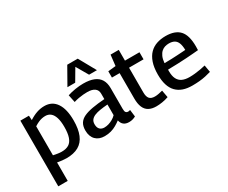

<svg xmlns="http://www.w3.org/2000/svg" viewBox="-146 -1242 2258 1904"><g transform="rotate(-30 983.5 -290.0)"><path d="M58 210V-542H156L159 -490Q205 -520 248 -534.5Q291 -549 335 -549Q423 -549 470 -479.5Q517 -410 517 -281Q517 -182 490 -117Q463 -52 408 -21Q353 10 269 10Q246 10 220.5 7Q195 4 166 -1V210ZM261 -70Q311 -70 342.5 -89.5Q374 -109 389.5 -153.5Q405 -198 405 -271Q405 -335 392 -376.5Q379 -418 354.5 -438.5Q330 -459 294 -459Q274 -459 253.5 -454.5Q233 -450 212 -440.5Q191 -431 166 -415V-83Q194 -77 217 -73.5Q240 -70 261 -70Z M567 -135Q567 -184 586.5 -215.5Q606 -247 646 -265.5Q686 -284 746 -294.5Q806 -305 886 -311V-373Q886 -414 857 -435Q828 -456 773 -456Q753 -456 727.5 -454Q702 -452 674 -447Q646 -442 617 -433L599 -520Q642 -534 690 -541.5Q738 -549 780 -549Q853 -549 900.5 -529.5Q948 -510 971.5 -471Q995 -432 995 -374V-136Q995 -106 1004 -95.5Q1013 -85 1027 -85Q1032 -85 1039 -86Q1046 -87 1053 -90L1063 -10Q1047 -1 1028 4.5Q1009 10 987 10Q949 10 926.5 -7.5Q904 -25 896 -61Q871 -42 842.5 -25.5Q814 -9 780.5 0.5Q747 10 707 10Q675 10 649.5 0.5Q624 -9 605.5 -27.5Q587 -46 577 -73Q567 -100 567 -135ZM677 -143Q677 -104 696 -85Q715 -66 747 -66Q771 -66 796 -73.5Q821 -81 844.5 -94.5Q868 -108 886 -127V-249Q837 -245 799 -239Q761 -233 733.5 -221.5Q706 -210 691.5 -191Q677 -172 677 -143ZM628 -596 738 -790H858L966 -596H876L797 -732L717 -596Z M1298 10Q1247 10 1213 -9Q1179 -28 1162.5 -67.5Q1146 -107 1146 -167V-458H1058V-530L1146 -539L1160 -662H1254V-539H1420V-458H1254V-175Q1254 -126 1273 -104Q1292 -82 1334 -82Q1355 -82 1377.5 -86.5Q1400 -91 1424 -97L1439 -14Q1401 -1 1365 4.5Q1329 10 1298 10Z M1710 10Q1651 10 1606.5 -5.5Q1562 -21 1530.5 -53Q1499 -85 1483 -135.5Q1467 -186 1467 -255Q1467 -336 1486.5 -392.5Q1506 -449 1540.5 -483.5Q1575 -518 1621.5 -533.5Q1668 -549 1723 -549Q1831 -549 1882.5 -493Q1934 -437 1934 -311Q1934 -304 1933.5 -291.5Q1933 -279 1933 -267Q1910 -265 1874.5 -262Q1839 -259 1793 -256Q1747 -253 1693 -251Q1639 -249 1580 -248Q1579 -244 1579 -239.5Q1579 -235 1579 -230Q1579 -175 1596 -141.5Q1613 -108 1646 -92.5Q1679 -77 1729 -77Q1759 -77 1791.5 -80.5Q1824 -84 1855 -89.5Q1886 -95 1914 -102L1928 -21Q1898 -12 1863.5 -4.5Q1829 3 1791 6.5Q1753 10 1710 10ZM1581 -321Q1623 -321 1661.5 -322.5Q1700 -324 1733 -326Q1766 -328 1789.5 -329.5Q1813 -331 1825 -332Q1824 -382 1812 -412Q1800 -442 1776 -455.5Q1752 -469 1715 -469Q1692 -469 1670 -462.5Q1648 -456 1629.5 -439.5Q1611 -423 1598 -394.5Q1585 -366 1581 -321Z"/></g></svg>

Font: Georama ExtraCondensed Thin Medium
Style: Regular
Weight: 500
Version: Version 1.001